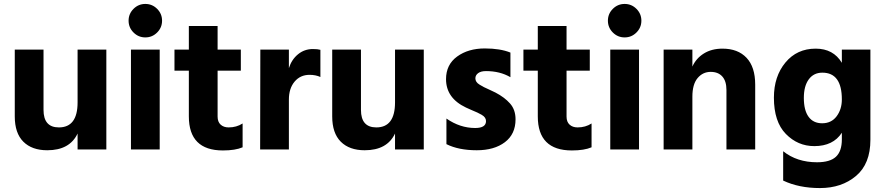

<svg xmlns="http://www.w3.org/2000/svg" viewBox="-20 -759 4495 975"><path d="M520 0H374V-81Q334 4 220 4Q142 4 98.5 -39.5Q55 -83 55 -168V-507H201V-201Q201 -112 279 -112Q374 -112 374 -239V-507H520Z M791 0H645V-507H791ZM778 -714Q803 -689 803 -654Q803 -619 778 -594Q753 -569 718 -569Q683 -569 658 -594Q633 -619 633 -654Q633 -689 658 -714Q683 -739 718 -739Q753 -739 778 -714Z M1212 -11Q1175 5 1112 5Q939 5 939 -168V-400H866V-507H939V-627H1085V-507H1203V-400H1085V-167Q1085 -140 1100.5 -126Q1116 -112 1141 -112Q1181 -112 1212 -132Z M1447 0H1301L1302 -507H1447V-413Q1461 -457 1493.5 -483.5Q1526 -510 1569 -510Q1593 -510 1607 -506V-368Q1583 -379 1552 -379Q1505 -379 1476 -344.5Q1447 -310 1447 -253Z M2132 0H1986V-81Q1946 4 1832 4Q1754 4 1710.5 -39.5Q1667 -83 1667 -168V-507H1813V-201Q1813 -112 1891 -112Q1986 -112 1986 -239V-507H2132Z M2598 -153Q2598 -78 2544 -37Q2490 4 2401 4Q2309 4 2247 -27V-157Q2316 -109 2393 -109Q2448 -109 2448 -144Q2448 -153 2443 -161Q2438 -169 2426 -176Q2414 -183 2404 -187.5Q2394 -192 2375 -200Q2356 -208 2346 -213Q2245 -261 2245 -357Q2245 -431 2301.5 -472Q2358 -513 2442 -513Q2520 -513 2572 -492V-367Q2519 -398 2448 -398Q2422 -398 2408 -387.5Q2394 -377 2394 -361Q2394 -352 2399 -344Q2404 -336 2415.5 -329Q2427 -322 2437.5 -316.5Q2448 -311 2466.5 -303Q2485 -295 2496 -289Q2542 -265 2570 -233.5Q2598 -202 2598 -153Z M2984 -11Q2947 5 2884 5Q2711 5 2711 -168V-400H2638V-507H2711V-627H2857V-507H2975V-400H2857V-167Q2857 -140 2872.5 -126Q2888 -112 2913 -112Q2953 -112 2984 -132Z M3225 0H3079V-507H3225ZM3212 -714Q3237 -689 3237 -654Q3237 -619 3212 -594Q3187 -569 3152 -569Q3117 -569 3092 -594Q3067 -619 3067 -654Q3067 -689 3092 -714Q3117 -739 3152 -739Q3187 -739 3212 -714Z M3815 0H3669V-302Q3669 -347 3648 -370.5Q3627 -394 3589 -394Q3549 -394 3522.5 -362.5Q3496 -331 3496 -268V0H3350V-507H3496V-421Q3515 -463 3554.5 -487.5Q3594 -512 3649 -512Q3727 -512 3771 -465.5Q3815 -419 3815 -329Z M4400 -49Q4400 73 4327 134.5Q4254 196 4144 196Q4037 196 3957 158V9Q4027 65 4129 65Q4195 65 4225 37Q4255 9 4255 -51V-85Q4211 -17 4115 -17Q4031 -17 3970.5 -79Q3910 -141 3910 -263Q3910 -371 3968.5 -441.5Q4027 -512 4122 -512Q4212 -512 4255 -440V-507H4400ZM4062 -262Q4062 -199 4086 -166Q4110 -133 4155 -133Q4202 -133 4228.5 -168.5Q4255 -204 4255 -254Q4255 -390 4156 -390Q4112 -390 4087 -356Q4062 -322 4062 -262Z"/></svg>

Font: Hind Siliguri
Style: Bold
Weight: 700
Designer: Jyotish Sonowal
Foundry: Indian Type Foundry
Version: Version 1.001;PS 1.0;hotconv 1.0.86;makeotf.lib2.5.63406; tt